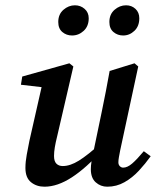

<svg xmlns="http://www.w3.org/2000/svg" viewBox="-20 -693 589 725"><path d="M148 12Q118 12 97 -5Q76 -22 76 -59Q76 -82 81 -109Q86 -136 91 -161L142 -386L154 -362L59 -373L64 -404L242 -454L257 -442L196 -179Q190 -155 187 -137Q184 -119 184 -104Q184 -84 193 -75Q202 -66 217 -66Q245 -66 278 -86.5Q311 -107 362 -153L365 -125Q306 -59 251.5 -23.5Q197 12 148 12ZM385 12Q360 12 341.5 -4.5Q323 -21 323 -54Q323 -68 325.5 -82.5Q328 -97 333 -121L364 -270Q372 -308 379.5 -347Q387 -386 394 -425L488 -454L502 -442L434 -126Q431 -111 429 -99.5Q427 -88 427 -80Q427 -71 432.5 -65.5Q438 -60 445 -60Q461 -60 479 -75.5Q497 -91 523 -122L549 -103Q529 -75 504.5 -48.5Q480 -22 450 -5Q420 12 385 12ZM252 -559Q231 -559 215.5 -572Q200 -585 200 -610Q200 -639 219.5 -656Q239 -673 263 -673Q284 -673 299.5 -659.5Q315 -646 315 -624Q315 -594 296 -576.5Q277 -559 252 -559ZM445 -559Q424 -559 408.5 -572Q393 -585 393 -610Q393 -639 412.5 -656Q432 -673 456 -673Q477 -673 491.5 -659.5Q506 -646 506 -624Q506 -594 487.5 -576.5Q469 -559 445 -559Z"/></svg>

Font: Lisu Bosa ExtraBold
Style: Italic
Weight: 800
Italic angle: -19°
Designer: David Morse, Annie Olsen, Victor Gaultney, Frank Grießhammer (Latin)
Foundry: SIL International
Version: Version 2.000